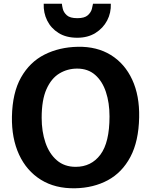

<svg xmlns="http://www.w3.org/2000/svg" viewBox="-20 -1002 811 1030"><path d="M383 8Q276 10 199.2 -37.8Q122.5 -85.5 82.2 -172.8Q42 -260 44 -376Q46.5 -504.5 93 -586.8Q139.5 -669 218.5 -709Q297.5 -749 397.5 -751Q500 -753 574.8 -706.8Q649.5 -660.5 689.2 -574.8Q729 -489 726.5 -372.5Q724 -244 679.5 -160.2Q635 -76.5 558.5 -35.2Q482 6 383 8ZM386 -107Q469.5 -107 518.5 -172.2Q567.5 -237.5 567.5 -377.5Q567.5 -450.5 548.2 -508.5Q529 -566.5 490.5 -600.2Q452 -634 394 -634Q342 -634 298.8 -608Q255.5 -582 229.5 -524Q203.5 -466 203.5 -370Q203.5 -296.5 223.8 -237Q244 -177.5 284.8 -142.2Q325.5 -107 386 -107ZM394.5 -799.5Q335 -799.5 294.2 -825Q253.5 -850.5 233 -892Q212.5 -933.5 214.5 -982H312Q312.5 -972.5 317 -954Q321.5 -935.5 338.5 -920Q355.5 -904.5 395 -904.5Q433.5 -904.5 450.8 -920Q468 -935.5 472.8 -954Q477.5 -972.5 479 -982H574.5Q576.5 -933.5 554.8 -892Q533 -850.5 492 -825Q451 -799.5 394.5 -799.5Z"/></svg>

Font: Merriweather Sans
Style: Bold
Weight: 700
Designer: Eben Sorkin
Foundry: Eben Sorkin
Version: Version 1.008; ttfautohint (v1.7.19-72a1) -l 8 -r 50 -G 200 